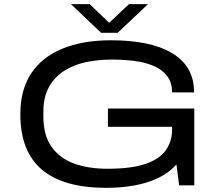

<svg xmlns="http://www.w3.org/2000/svg" viewBox="-20 -893 1055 925"><path d="M493 12Q285 12 181.5 -76Q78 -164 78 -343Q78 -460 130 -539Q182 -618 280.5 -658.5Q379 -699 515 -699Q607 -699 681 -684Q755 -669 807.5 -638Q860 -607 887.5 -560Q915 -513 915 -448H809Q809 -496 785 -527Q761 -558 720 -575.5Q679 -593 627 -599.5Q575 -606 519 -606Q451 -606 391.5 -593Q332 -580 286.5 -550Q241 -520 215 -472Q189 -424 189 -356V-332Q189 -241 228.5 -185.5Q268 -130 337 -105Q406 -80 498 -80Q612 -80 680 -103Q748 -126 778.5 -169Q809 -212 809 -268V-282H500V-370H916V0H843L830 -101Q794 -60 741 -35Q688 -10 624.5 1Q561 12 493 12ZM322 -873H412L529 -761H483L601 -873H693L547 -735H467Z"/></svg>

Font: Archivo Expanded
Style: Regular
Weight: 400
Width: 7
Designer: Hector Gatti
Foundry: Omnibus-Type
Version: Version 2.001